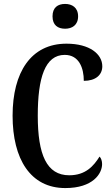

<svg xmlns="http://www.w3.org/2000/svg" viewBox="-20 -946 571 976"><path d="M311 -800C346 -800 377 -818 377 -863C377 -908 346 -926 311 -926C274 -926 247 -908 247 -863C247 -818 274 -800 311 -800ZM312 10C452 10 499 -63 499 -112C499 -127 494 -143 486 -150C456 -102 415 -55 332 -55C217 -55 172 -160 172 -358C172 -551 209 -667 309 -667C382 -667 406 -600 406 -535C466 -535 500 -565 500 -609C500 -671 436 -724 318 -724C137 -724 44 -578 44 -358C44 -137 135 10 312 10Z"/></svg>

Font: Noto Serif Sinhala ExtraCondensed SemiBold
Style: Regular
Weight: 600
Width: 2
Designer: Jelle Bosma - Monotype Design Team
Foundry: Monotype Imaging Inc.
Version: Version 2.007